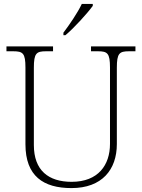

<svg xmlns="http://www.w3.org/2000/svg" viewBox="-20 -951 727 981"><path d="M304 -784V-771H314C358 -807 429 -886 454 -921V-931H398C377 -886 333 -822 304 -784ZM345 10C501 10 577 -84 577 -215V-605C577 -679 590 -689 639 -689H672V-714H445V-689H481C529 -689 542 -679 542 -606V-216C542 -108 482 -22 346 -22C228 -22 153 -80 153 -210V-605C153 -679 166 -689 215 -689H251V-714H13V-689H48C97 -689 110 -679 110 -606V-214C110 -51 202 10 345 10Z"/></svg>

Font: Noto Serif Georgian ExtraLight
Style: Regular
Weight: 200
Designer: Monotype Design Team, Akaki Razmadze
Foundry: Google LLC
Version: Version 2.003